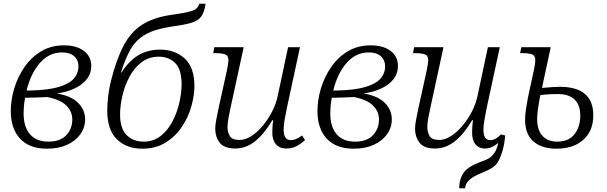

<svg xmlns="http://www.w3.org/2000/svg" viewBox="-20 -790 3266 1033"><path d="M233 10Q138 10 88 -44Q38 -98 38 -192Q38 -252 56.5 -314Q75 -376 111.5 -429Q148 -482 201.5 -514Q255 -546 324 -546Q392 -546 431.5 -516Q471 -486 471 -435Q471 -378 422 -339Q373 -300 286 -287Q364 -274 401 -236Q438 -198 438 -148Q438 -104 412.5 -68Q387 -32 341 -11Q295 10 233 10ZM314 -508Q244 -508 194.5 -451Q145 -394 123 -303H142Q237 -305 294 -321.5Q351 -338 376.5 -366.5Q402 -395 402 -433Q402 -467 379 -487.5Q356 -508 314 -508ZM241 -28Q304 -28 336.5 -62.5Q369 -97 369 -148Q369 -190 337 -222Q305 -254 234 -268Q210 -267 179 -265.5Q148 -264 115 -264Q110 -237 108.5 -217Q107 -197 107 -180Q107 -108 141 -68Q175 -28 241 -28Z M745 10Q661 10 609 -40.5Q557 -91 557 -195Q557 -228 561.5 -268.5Q566 -309 577 -355Q606 -470 644.5 -543.5Q683 -617 744 -656.5Q805 -696 901 -710Q975 -720 1010 -730.5Q1045 -741 1052 -770H1086Q1080 -725 1063 -701.5Q1046 -678 1008.5 -667Q971 -656 903 -647Q816 -634 764.5 -605.5Q713 -577 683.5 -526.5Q654 -476 631 -400H634Q671 -459 721.5 -491Q772 -523 842 -523Q922 -523 974 -475Q1026 -427 1026 -327Q1026 -276 1009.5 -217.5Q993 -159 958.5 -107.5Q924 -56 871 -23Q818 10 745 10ZM753 -28Q806 -28 844.5 -58.5Q883 -89 908 -137Q933 -185 945 -238.5Q957 -292 957 -336Q957 -417 922.5 -451Q888 -485 834 -485Q781 -485 741.5 -455Q702 -425 676.5 -377Q651 -329 638.5 -275Q626 -221 626 -174Q626 -98 661.5 -63Q697 -28 753 -28Z M1246 9Q1186 9 1162 -22.5Q1138 -54 1138 -97Q1138 -119 1144 -148.5Q1150 -178 1156 -208L1201 -412Q1204 -427 1206.5 -443Q1209 -459 1209 -466Q1209 -491 1191 -497.5Q1173 -504 1141 -504H1127L1133 -536H1291L1223 -222Q1216 -192 1210 -160Q1204 -128 1204 -107Q1204 -79 1216.5 -58Q1229 -37 1269 -37Q1299 -37 1331 -57Q1363 -77 1392 -111.5Q1421 -146 1443.5 -189Q1466 -232 1475 -278L1530 -536H1594L1523 -207Q1517 -177 1511.5 -146.5Q1506 -116 1506 -92Q1506 -36 1545 -36Q1572 -36 1605 -61L1621 -37Q1600 -16 1575 -3.5Q1550 9 1520 9Q1484 9 1464.5 -14Q1445 -37 1445 -76Q1445 -89 1446 -106.5Q1447 -124 1450 -143H1445Q1402 -70 1353 -30.5Q1304 9 1246 9Z M1883 10Q1788 10 1738 -44Q1688 -98 1688 -192Q1688 -252 1706.5 -314Q1725 -376 1761.5 -429Q1798 -482 1851.5 -514Q1905 -546 1974 -546Q2042 -546 2081.5 -516Q2121 -486 2121 -435Q2121 -378 2072 -339Q2023 -300 1936 -287Q2014 -274 2051 -236Q2088 -198 2088 -148Q2088 -104 2062.5 -68Q2037 -32 1991 -11Q1945 10 1883 10ZM1964 -508Q1894 -508 1844.5 -451Q1795 -394 1773 -303H1792Q1887 -305 1944 -321.5Q2001 -338 2026.5 -366.5Q2052 -395 2052 -433Q2052 -467 2029 -487.5Q2006 -508 1964 -508ZM1891 -28Q1954 -28 1986.5 -62.5Q2019 -97 2019 -148Q2019 -190 1987 -222Q1955 -254 1884 -268Q1860 -267 1829 -265.5Q1798 -264 1765 -264Q1760 -237 1758.5 -217Q1757 -197 1757 -180Q1757 -108 1791 -68Q1825 -28 1891 -28Z M2320 9Q2261 9 2237 -22.5Q2213 -54 2213 -97Q2213 -118 2219 -147.5Q2225 -177 2231 -208L2276 -412Q2279 -427 2281.5 -443Q2284 -459 2284 -466Q2284 -491 2266 -497.5Q2248 -504 2216 -504H2202L2208 -536H2366L2298 -222Q2291 -192 2285 -159.5Q2279 -127 2279 -107Q2279 -79 2291.5 -58Q2304 -37 2344 -37Q2373 -37 2405 -57Q2437 -77 2466.5 -111.5Q2496 -146 2518.5 -189Q2541 -232 2550 -278L2605 -536H2669L2598 -207Q2592 -176 2586.5 -145.5Q2581 -115 2581 -92Q2581 -36 2618 -36Q2646 -36 2675 -67L2698 -61Q2696 -36 2691 -9Q2686 18 2676 44Q2668 68 2657 84.5Q2646 101 2627.5 113Q2609 125 2577 138Q2527 158 2506 177Q2485 196 2482 223H2451Q2451 169 2476.5 136.5Q2502 104 2568 80Q2606 67 2620.5 54.5Q2635 42 2646 23Q2651 13 2654.5 2Q2658 -9 2660 -21Q2645 -8 2627.5 0.5Q2610 9 2588 9Q2557 9 2538.5 -13Q2520 -35 2520 -76Q2520 -89 2521 -106.5Q2522 -124 2525 -143H2520Q2477 -70 2428 -30.5Q2379 9 2320 9Z M2974 10Q2895 10 2850 -29Q2805 -68 2805 -146Q2805 -172 2810 -204Q2815 -236 2821 -268L2854 -420Q2860 -452 2860 -466Q2860 -491 2842.5 -497.5Q2825 -504 2793 -504H2778L2785 -536H2943L2896 -317Q2930 -320 2954 -321.5Q2978 -323 2991 -323Q3172 -323 3172 -170Q3172 -85 3118 -37.5Q3064 10 2974 10ZM2977 -28Q3040 -28 3071 -68Q3102 -108 3102 -168Q3102 -226 3071 -255Q3040 -284 2982 -284Q2962 -284 2939 -283Q2916 -282 2887 -278Q2878 -232 2874 -201Q2870 -170 2870 -151Q2870 -89 2899 -58.5Q2928 -28 2977 -28Z"/></svg>

Font: Noto Serif Light
Style: Italic
Weight: 300
Italic angle: -12°
Designer: Monotype Design Team
Foundry: Monotype Imaging Inc.
Version: Version 2.013